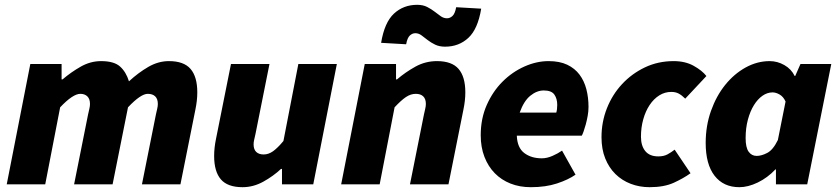

<svg xmlns="http://www.w3.org/2000/svg" viewBox="-20 -766 3483 798"><path d="M8 0 106 -500H236V-436H240Q275 -466 315.5 -489Q356 -512 400 -512Q454 -512 479 -489.5Q504 -467 516 -428Q555 -464 596.5 -488Q638 -512 682 -512Q744 -512 772 -479.5Q800 -447 800 -382Q800 -348 792 -310L730 0H570L628 -290Q631 -304 633.5 -314.5Q636 -325 636 -334Q636 -355 625 -365.5Q614 -376 594 -376Q565 -376 512 -320L448 0H288L346 -290Q349 -304 351.5 -314.5Q354 -325 354 -334Q354 -355 343 -365.5Q332 -376 314 -376Q283 -376 230 -320L168 0Z M1380 -500 1282 0H1152V-64H1148Q1116 -34 1074.5 -11Q1033 12 988 12Q926 12 898 -20.5Q870 -53 870 -118Q870 -152 878 -190L940 -500H1100L1042 -210Q1039 -196 1036.5 -185.5Q1034 -175 1034 -166Q1034 -145 1045 -134.5Q1056 -124 1076 -124Q1096 -124 1115 -137.5Q1134 -151 1158 -180L1220 -500Z M1398 0 1496 -500H1626V-436H1630Q1665 -466 1706.5 -489Q1748 -512 1796 -512Q1858 -512 1886 -479.5Q1914 -447 1914 -382Q1914 -348 1906 -310L1844 0H1684L1742 -290Q1745 -304 1747.5 -314.5Q1750 -325 1750 -334Q1750 -355 1739 -365.5Q1728 -376 1708 -376Q1687 -376 1667 -362.5Q1647 -349 1620 -320L1558 0ZM1830 -572Q1806 -572 1788.5 -580.5Q1771 -589 1757.5 -599.5Q1744 -610 1732 -619Q1720 -628 1706 -628Q1694 -628 1683.5 -618.5Q1673 -609 1668 -582L1564 -588Q1578 -673 1617.5 -709.5Q1657 -746 1714 -746Q1738 -746 1755.5 -737Q1773 -728 1786.5 -717.5Q1800 -707 1812 -698.5Q1824 -690 1838 -690Q1850 -690 1860.5 -699.5Q1871 -709 1876 -736L1980 -730Q1966 -645 1926.5 -608.5Q1887 -572 1830 -572Z M1978 -204Q1978 -273 2003 -329.5Q2028 -386 2068.5 -426.5Q2109 -467 2159.5 -489.5Q2210 -512 2260 -512Q2306 -512 2337.5 -497Q2369 -482 2388.5 -456Q2408 -430 2417 -395.5Q2426 -361 2426 -322Q2426 -303 2422.5 -284Q2419 -265 2414.5 -248.5Q2410 -232 2405.5 -219.5Q2401 -207 2398 -202H2128Q2130 -152 2159 -130Q2188 -108 2232 -108Q2253 -108 2276 -118Q2299 -128 2316 -140L2372 -40Q2342 -19 2295 -3.5Q2248 12 2186 12Q2140 12 2102 -3Q2064 -18 2036.5 -46Q2009 -74 1993.5 -114Q1978 -154 1978 -204ZM2140 -298H2292Q2294 -304 2295 -312.5Q2296 -321 2296 -330Q2296 -356 2284 -373Q2272 -390 2240 -390Q2211 -390 2184 -368Q2157 -346 2140 -298Z M2680 12Q2638 12 2601.5 -2Q2565 -16 2538 -42.5Q2511 -69 2495.5 -107.5Q2480 -146 2480 -196Q2480 -259 2502.5 -316Q2525 -373 2565.5 -416.5Q2606 -460 2660.5 -486Q2715 -512 2780 -512Q2828 -512 2863 -492.5Q2898 -473 2916 -450L2828 -356Q2814 -370 2801 -377Q2788 -384 2770 -384Q2743 -384 2720 -369.5Q2697 -355 2680 -329.5Q2663 -304 2653.5 -270Q2644 -236 2644 -198Q2644 -160 2662 -138Q2680 -116 2716 -116Q2739 -116 2754.5 -124.5Q2770 -133 2784 -144L2850 -46Q2821 -25 2780.5 -6.5Q2740 12 2680 12Z M3053 12Q2987 12 2950 -35.5Q2913 -83 2913 -172Q2913 -243 2935 -305Q2957 -367 2994 -413Q3031 -459 3079 -485.5Q3127 -512 3179 -512Q3211 -512 3240 -495.5Q3269 -479 3283 -450H3285L3307 -500H3435L3335 0H3205V-62H3203Q3170 -27 3129.5 -7.5Q3089 12 3053 12ZM3125 -118Q3145 -118 3169 -130.5Q3193 -143 3213 -184L3245 -344Q3236 -364 3220.5 -373Q3205 -382 3191 -382Q3169 -382 3149 -368Q3129 -354 3113.5 -329Q3098 -304 3088.5 -269Q3079 -234 3079 -192Q3079 -153 3091.5 -135.5Q3104 -118 3125 -118Z"/></svg>

Font: mr_Source Sans Pro
Style: Italic
Weight: 900
Italic angle: -11°
Designer: Paul D. Hunt
Foundry: Adobe Systems Incorporated
Version: Version 1.076;July 10, 2024;FontCreator 11.5.0.2430 64-bit